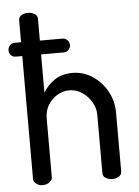

<svg xmlns="http://www.w3.org/2000/svg" viewBox="-54 -802 611 844"><g transform="rotate(-5 251.5 -380.0)"><path d="M101 0Q83 0 71.5 -9.5Q60 -19 60 -30V-573H31Q19 -573 10.5 -581.5Q2 -590 2 -603Q2 -616 10.5 -625Q19 -634 31 -634H60V-731Q60 -744 71.5 -752Q83 -760 101 -760Q118 -760 130.5 -752Q143 -744 143 -731V-634H243Q255 -634 264 -625Q273 -616 273 -603Q273 -590 264 -581.5Q255 -573 243 -573H143V-404Q159 -433 191.5 -456.5Q224 -480 273 -480Q321 -480 361 -453.5Q401 -427 425 -384Q449 -341 449 -288V-30Q449 -15 436 -7.5Q423 0 407 0Q392 0 379 -7.5Q366 -15 366 -30V-288Q366 -317 350 -344Q334 -371 308.5 -388Q283 -405 252 -405Q225 -405 200 -390.5Q175 -376 159 -350.5Q143 -325 143 -288V-30Q143 -19 130.5 -9.5Q118 0 101 0Z"/></g></svg>

Font: Dosis Medium
Style: Regular
Weight: 500
Designer: EdgarTolentino, PabloImpallari, IginoMarini
Foundry: EdgarTolentino, PabloImpallari, IginoMarini
Version: Version 3.001; ttfautohint (v1.8.2)